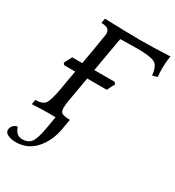

<svg xmlns="http://www.w3.org/2000/svg" viewBox="-279 -822 1097 1206"><g transform="rotate(30 270.0 -219.0)"><path d="M243.7 0Q182.1 -3.9 115.7 -3.9Q74.2 -3.9 -6.8 0L-1 -34.2Q53.7 -34.2 70.6 -61.5Q87.4 -88.9 101.6 -168.5Q178.2 -603 178.2 -614.3Q178.2 -639.2 163.8 -649.9Q149.4 -660.6 116.7 -660.6L122.6 -694.8Q298.3 -689 378.9 -689Q468.8 -689 597.7 -694.8Q589.8 -650.9 589.8 -602.5Q589.8 -573.7 592.8 -543L557.1 -533.2Q552.2 -597.7 521.7 -615.7Q491.2 -633.8 394 -633.8Q356.9 -633.8 270 -631.8L183.6 -140.1Q177.2 -104.5 177.2 -82Q177.2 -63.5 181.6 -54.7Q191.4 -34.2 249.5 -34.2ZM355.5 -313.5H47.9L36.6 -326.2L65.9 -381.8H373.5L383.8 -369.1ZM22.5 257.3Q-8.3 257.3 -32.5 246.3Q-56.6 235.4 -56.6 214.4Q-55.2 192.4 -39.6 178.7Q-25.9 167 -12.2 167Q4.9 221.2 49.3 221.2Q89.8 221.2 111.3 196.8Q132.8 172.4 147.9 87.4L168.5 -31.2H249L236.3 41.5Q220.2 133.3 164.8 195.3Q109.4 257.3 22.5 257.3Z"/></g></svg>

Font: Kelvinch
Style: Italic
Weight: 400
Italic angle: -10°
Designer: Paul James Miller
Foundry: High-Logic / Made with FontCreator
Version: Version 3.40;July 22, 2017;FontCreator 11.0.0.2388 64-bit